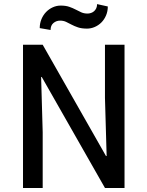

<svg xmlns="http://www.w3.org/2000/svg" viewBox="-20 -933 732 953"><path d="M598.1 0H501L187 -551.3L184.1 -550.3L191.9 -277.3V0H94.2V-710.9H191.9L506.3 -158.2L509.3 -159.2L501 -446.8V-710.9H598.1ZM515.1 -900.9Q515.1 -876.5 506.3 -856.2Q497.6 -835.9 483.2 -821.5Q468.8 -807.1 450.2 -799.1Q431.6 -791 411.6 -791Q385.3 -791 367.2 -797.1Q349.1 -803.2 335 -810.8Q320.8 -818.4 307.9 -824.5Q294.9 -830.6 278.3 -830.6Q259.3 -830.6 245.1 -818.6Q231 -806.6 231 -784.2L177.2 -793.5Q177.2 -817.4 185.8 -837.9Q194.3 -858.4 208.7 -873.3Q223.1 -888.2 241.9 -896.7Q260.7 -905.3 281.2 -905.3Q306.2 -905.3 323.7 -899.2Q341.3 -893.1 355.7 -885.5Q370.1 -877.9 383.5 -871.8Q397 -865.7 414.6 -865.7Q423.3 -865.7 431.9 -868.7Q440.4 -871.6 447 -877.4Q453.6 -883.3 457.8 -892.1Q461.9 -900.9 461.9 -912.6Z"/></svg>

Font: Ufes Sans
Style: Regular
Weight: 400
Designer: Ricardo Esteves, Filipe Motta, Cassio Ferreira, Ana Quintelato & Breno Mello
Foundry: ProDesignUfes - Ricardo Esteves, Filipe Motta, Cassio Ferreira, Ana Quintelato & Breno Mello (This is a derivative work,
Version: Version 2.0